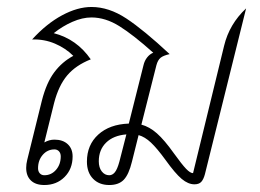

<svg xmlns="http://www.w3.org/2000/svg" viewBox="-20 -524 746 550"><path d="M685 -500 567 -25Q563 -10 556.5 -3Q550 4 537 4Q519 4 500.5 -11.5Q482 -27 454 -66Q430 -99 412.5 -115.5Q395 -132 377 -137L358 -61Q349 -24 334.5 -9Q320 6 293 6Q264 6 246.5 -12Q229 -30 229 -61Q229 -109 261.5 -138.5Q294 -168 349 -170L391 -337Q394 -350 401.5 -359.5Q409 -369 419 -373Q362 -424 322 -449Q282 -474 242 -474Q216 -474 187.5 -461.5Q159 -449 134 -429Q200 -412 240 -354Q197 -337 172.5 -308Q148 -279 135 -229L107 -116Q121 -124 136 -124Q160 -124 174 -111Q188 -98 188 -76Q188 -40 165 -17Q142 6 107 6Q82 6 68.5 -7Q55 -20 55 -43Q55 -54 58 -66L100 -236Q113 -287 135.5 -317Q158 -347 190 -364Q168 -386 137.5 -399Q107 -412 72 -411Q113 -456 157.5 -480Q202 -504 242 -504Q292 -504 342 -471Q392 -438 466 -369Q448 -365 440 -358.5Q432 -352 428 -337L385 -167Q408 -161 429.5 -142Q451 -123 478 -85Q501 -53 513 -40.5Q525 -28 533 -28L622 -393Q637 -455 685 -500ZM342 -139Q305 -136 284 -115.5Q263 -95 263 -62Q263 -44 271.5 -33Q280 -22 293 -22Q302 -22 309 -30.5Q316 -39 322 -61ZM136 -96Q116 -96 102.5 -80.5Q89 -65 89 -42Q89 -33 94 -27.5Q99 -22 107 -22Q127 -22 140.5 -37.5Q154 -53 154 -76Q154 -85 149 -90.5Q144 -96 136 -96Z"/></svg>

Font: Srisakdi
Style: Regular
Weight: 400
Designer: Cadson Demak Co.,Ltd.
Foundry: Cadson Demak Co.,Ltd.
Version: Version 1.000